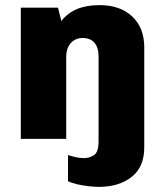

<svg xmlns="http://www.w3.org/2000/svg" viewBox="-20 -541 640 748"><path d="M366 187Q349 187 326 184.5Q303 182 281 177Q259 172 245 165V63Q256 67 273.5 71Q291 75 307 75Q328 75 346 63.5Q364 52 364 10V-321Q364 -356 348 -374.5Q332 -393 302 -393Q283 -393 268.5 -384Q254 -375 246 -358.5Q238 -342 238 -320V0H61V-511H206L219 -459Q243 -490 279.5 -505.5Q316 -521 368 -521Q448 -521 495 -477Q542 -433 542 -356V33Q542 110 492.5 148.5Q443 187 366 187Z"/></svg>

Font: Chivo Mono ExtraBold
Style: Regular
Weight: 800
Monospace: yes
Designer: Hector Gatti
Foundry: Omnibus-Type
Version: Version 1.008